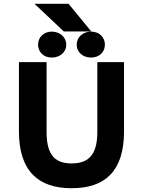

<svg xmlns="http://www.w3.org/2000/svg" viewBox="-20 -982 755 1014"><path d="M358 12C534 12 635 -77 635 -288V-654H494V-284C494 -154 438 -119 358 -119C280 -119 226 -153 226 -284V-654H80V-288C80 -77 184 12 358 12ZM162 -962 317 -816H462L342 -962ZM534 -746C534 -785 505 -815 461 -815C417 -815 385 -785 385 -746C385 -707 417 -678 461 -678C504 -678 534 -707 534 -746ZM330 -746C330 -785 297 -815 253 -815C211 -815 181 -785 181 -746C181 -707 211 -678 253 -678C297 -678 330 -707 330 -746Z"/></svg>

Font: Falling Sky
Style: Bd+
Weight: 400
Designer: Paul D. Hunt
Foundry: Adobe Systems Incorporated
Version: Version 1.02